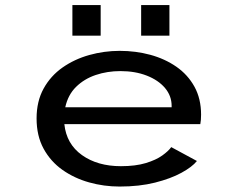

<svg xmlns="http://www.w3.org/2000/svg" viewBox="-20 -708 915 740"><path d="M441 11Q380.5 11 323.5 -5Q266.5 -21 220.8 -53.2Q175 -85.5 148 -135Q121 -184.5 121 -251.5Q121 -317.5 148 -366.5Q175 -415.5 221 -447.8Q267 -480 324.2 -496Q381.5 -512 441.5 -512Q503 -512 559.2 -496.8Q615.5 -481.5 659.8 -450.8Q704 -420 729.5 -373.8Q755 -327.5 755 -266Q755 -244.5 752 -229.5H228Q236 -153 296 -110.2Q356 -67.5 446 -67.5Q502.5 -67.5 542 -79.5Q581.5 -91.5 605.5 -108.8Q629.5 -126 640 -141L739 -87.5Q720.5 -64.5 679.2 -42Q638 -19.5 577.5 -4.2Q517 11 441 11ZM444 -434Q393.5 -434 349 -419Q304.5 -404 273.2 -373.2Q242 -342.5 231.5 -294.5H641.5V-300Q641.5 -338.5 616 -368.8Q590.5 -399 545.8 -416.5Q501 -434 444 -434ZM259 -688.5H368V-570.5H259ZM524 -688.5H633V-570.5H524Z"/></svg>

Font: Trispace SemiExpanded
Style: Regular
Weight: 400
Width: 6
Designer: Tyler Finck
Foundry: Etcetera Type Company
Version: Version 1.210; ttfautohint (v1.8.3)